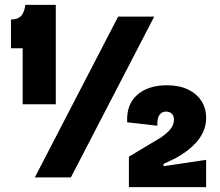

<svg xmlns="http://www.w3.org/2000/svg" viewBox="-20 -728 901 788"><path d="M73 -300V-530H25V-648Q53 -648 66.5 -662.5Q80 -677 84 -708H209V-300ZM123 0 465 -660H613L271 0ZM509 40V-85L641 -164Q661 -178 672.5 -190Q684 -202 689 -213.5Q694 -225 694 -236Q694 -253 685 -261.5Q676 -270 662 -270Q647 -270 638.5 -261Q630 -252 627.5 -239Q625 -226 626 -212L502 -226Q498 -299 543 -338.5Q588 -378 665 -378Q716 -378 752 -360.5Q788 -343 807 -313Q826 -283 826 -244Q826 -213 814 -187Q802 -161 782.5 -140.5Q763 -120 741.5 -104.5Q720 -89 701 -79L651 -55V-46L826 -72V40Z"/></svg>

Font: Bricolage Grotesque 24pt SemiCondensed ExtraBold
Style: Regular
Weight: 800
Width: 4
Designer: Mathieu Triay
Foundry: Atelier Triay
Version: Version 1.001;gftools[0.9.33.dev8+g029e19f]